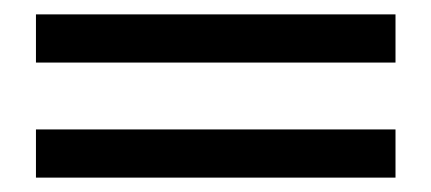

<svg xmlns="http://www.w3.org/2000/svg" viewBox="-20 -429 600 267"><path d="M30 -342V-409H530V-342ZM30 -182V-249H530V-182Z"/></svg>

Font: Arcon
Style: Regular
Weight: 400
Designer: M. Zarth
Foundry: martin zarth - visuelle & digitale kommunikation
Version: Version 1.131;PS 001.131;hotconv 1.0.70;makeotf.lib2.5.58329